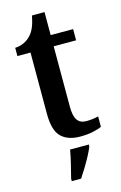

<svg xmlns="http://www.w3.org/2000/svg" viewBox="-132 -715 625 992"><g transform="rotate(-15 180.5 -219.0)"><path d="M226 10Q160 10 124.5 -24.5Q89 -59 89 -147V-476H19V-520Q46 -521 68 -532Q90 -543 104 -559Q119 -575 129 -599Q139 -623 146 -659H213V-536H333V-476H213V-152Q213 -103 228.5 -81Q244 -59 276 -59Q294 -59 310 -61Q326 -63 341 -67V-11Q327 -4 296.5 3Q266 10 226 10ZM123 208Q131 176 141 136Q151 96 157 61H257V71Q249 92 234.5 119Q220 146 203.5 173Q187 200 173 221H123Z"/></g></svg>

Font: Noto Serif Tamil SemiCondensed SemiBold
Style: Italic
Weight: 600
Width: 4
Italic angle: -12°
Designer: Indian Type Foundry, Tom Grace, and the Monotype Design Team
Foundry: Monotype Imaging Inc.
Version: Version 2.003; ttfautohint (v1.8.4.7-5d5b)